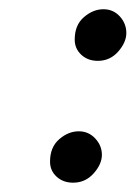

<svg xmlns="http://www.w3.org/2000/svg" viewBox="-20 -433 292 414"><path d="M149.9 -149.9Q170.9 -149.9 185.3 -134.5Q199.7 -119.1 199.7 -99.1Q199.7 -79.1 181.9 -59.1Q164.1 -39.1 137.7 -39.1Q116.2 -39.1 102.1 -52Q87.9 -64.9 87.9 -84.5Q87.9 -115.7 107.7 -132.8Q127.4 -149.9 149.9 -149.9ZM203.1 -413.1Q224.1 -413.1 238.3 -397.7Q252.4 -382.3 252.4 -361.8Q252.4 -341.8 234.9 -321.8Q217.3 -301.8 190.9 -301.8Q169.4 -301.8 155.3 -314.9Q141.1 -328.1 141.1 -347.7Q141.1 -378.9 160.9 -396Q180.7 -413.1 203.1 -413.1Z"/></svg>

Font: Linux Libertine
Style: Semibold Italic
Weight: 600
Italic angle: -11.5°
Designer: Philipp H. Poll
Foundry: Philipp H. Poll
Version: Version 5.1.2 ; ttfautohint (v0.9)